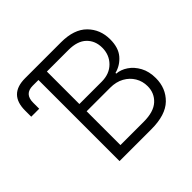

<svg xmlns="http://www.w3.org/2000/svg" viewBox="-173 -921 1114 1114"><g transform="rotate(-45 383.5 -364.0)"><path d="M213.4 0V-727.5H460.9Q567.4 -727.5 621.1 -673.3Q674.8 -619.1 674.8 -537.6Q674.8 -469.2 641.4 -430.2Q607.9 -391.1 558.6 -378.4V-372.6Q593.3 -370.1 626.5 -347.9Q659.7 -325.7 681.4 -285.9Q703.1 -246.1 703.1 -191.4Q703.1 -108.4 647.5 -54.2Q591.8 0 474.6 0ZM282.7 -62H473.1Q556.2 -62 596.2 -98.9Q636.2 -135.7 636.2 -191.9Q636.2 -232.9 616.2 -266.4Q596.2 -299.8 560.3 -319.6Q524.4 -339.4 476.1 -339.4H282.7ZM282.7 -398.9H465.8Q529.8 -398.9 568.8 -438Q607.9 -477.1 607.9 -536.1Q607.9 -593.3 570.6 -629.4Q533.2 -665.5 459.5 -665.5H282.7ZM33.2 -544.4V-595.2Q33.2 -727.5 165.5 -727.5H213.4V-665.5H166.5Q98.6 -665.5 98.6 -594.2V-544.4Z"/></g></svg>

Font: Inter Light
Style: Regular
Weight: 300
Designer: Rasmus Andersson
Foundry: rsms
Version: Version 4.000;git-a52131595